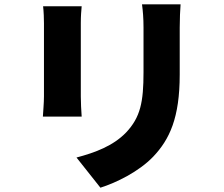

<svg xmlns="http://www.w3.org/2000/svg" viewBox="-20 -806 1040 891"><path d="M180 -777C183 -752 184 -717 184 -698V-359C184 -328 180 -285 179 -265H359C357 -291 355 -333 355 -358V-698C355 -734 357 -752 359 -777ZM639 -786C643 -756 646 -722 646 -678V-471C646 -333 632 -262 565 -191C505 -129 422 -98 335 -75L446 65C519 42 624 -9 691 -79C767 -159 814 -259 814 -460V-678C814 -722 816 -756 818 -786Z"/></svg>

Font: Noto Sans CJK Black
Style: Bold
Weight: 900
Designer: Ryoko NISHIZUKA (kana & ideographs); Paul D. Hunt (Latin, Greek & Cyrillic); Wenlong ZHANG (bopomofo); Sandoll Communica
Foundry: Adobe Systems Incorporated
Version: Version 1.000;PS 1;hotconv 1.0.78;makeotf.lib2.5.61930